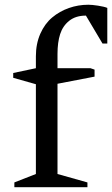

<svg xmlns="http://www.w3.org/2000/svg" viewBox="-20 -782 468 802"><path d="M220.2 -432.1V-55.2L345.2 -20V0H40V-20L129.9 -55.2V-430.2L35.2 -457V-477.1L129.9 -497.1V-546.9Q129.9 -599.1 148.4 -641.1Q167 -683.1 198 -709Q229 -734.9 267.8 -748.5Q306.6 -762.2 349.1 -762.2Q364.3 -762.2 389.6 -758.3Q415 -754.4 428.2 -749V-600.1H408.2L338.9 -716.8Q296.4 -716.8 269.3 -695.3Q242.2 -673.8 231.2 -639.4Q220.2 -605 220.2 -557.1V-497.1H357.9L375 -491.2V-461.9Z"/></svg>

Font: Amethysta
Style: Regular
Weight: 400
Designer: Konstantin Vinogradov, Alexei Vanyashin
Foundry: Cyreal (www.cyreal.org)
Version: Version 1.002